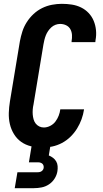

<svg xmlns="http://www.w3.org/2000/svg" viewBox="-20 -763 540 1003"><path d="M200 8Q170 8 141.5 1Q113 -6 90.5 -22Q68 -38 53 -62.5Q38 -87 31.5 -115Q25 -143 26 -173.5Q27 -204 32 -234L84 -548Q89 -574 97 -599Q105 -624 120 -647.5Q135 -671 155.5 -690Q176 -709 200.5 -721Q225 -733 251.5 -738Q278 -743 303 -743Q330 -743 355.5 -739Q381 -735 403.5 -724Q426 -713 443 -695Q460 -677 469.5 -654Q479 -631 481.5 -605Q484 -579 479 -553L478 -543H354V-548Q357 -564 356 -580.5Q355 -597 347.5 -610.5Q340 -624 325.5 -631Q311 -638 294 -638Q282 -638 270 -633.5Q258 -629 248.5 -620.5Q239 -612 231.5 -601Q224 -590 219.5 -578.5Q215 -567 212 -555Q209 -543 207 -531L155 -217Q152 -204 151 -190.5Q150 -177 151 -164.5Q152 -152 155.5 -139.5Q159 -127 166.5 -117.5Q174 -108 185 -102.5Q196 -97 209 -97Q226 -97 242.5 -105.5Q259 -114 269.5 -128Q280 -142 286.5 -158.5Q293 -175 295 -192H419V-191Q415 -165 406 -140Q397 -115 382.5 -91.5Q368 -68 348 -48.5Q328 -29 303.5 -16Q279 -3 252.5 2.5Q226 8 200 8ZM57 220 71 137H171Q177 137 182.5 136.5Q188 136 193.5 133.5Q199 131 203 126Q207 121 208 115Q209 109 207.5 103Q206 97 202 93Q198 89 192 87Q186 85 180 85H131L161 -97H259L235 49Q247 54 257 61.5Q267 69 273.5 80Q280 91 281 104.5Q282 118 280 131Q277 151 265.5 169.5Q254 188 236 200Q218 212 197.5 216Q177 220 157 220Z"/></svg>

Font: Iosevka Extrabold Oblique
Style: Regular
Weight: 800
Italic angle: -9°
Monospace: yes
Designer: Belleve Invis
Foundry: Belleve Invis
Version: Version 32.5.0; ttfautohint (v1.8.4)